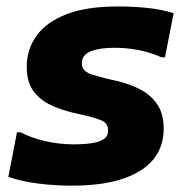

<svg xmlns="http://www.w3.org/2000/svg" viewBox="-20 -578 588 606"><path d="M33.6 -160.6H44.4Q77.4 -143.2 122 -132.8Q166.5 -122.4 212.4 -122.4Q244.4 -122.4 269.1 -126Q293.8 -129.6 307.5 -138.9Q321.2 -148.2 321.2 -166Q321.2 -188.7 301.2 -197.4Q281.3 -206.1 246.4 -214L211.6 -222Q168.8 -231.9 135.6 -248.7Q102.5 -265.5 83.4 -293.7Q64.4 -322 64.4 -367.6Q64.4 -421.2 94.7 -464.4Q125 -507.5 188.5 -532.6Q252 -557.6 352 -557.6Q400 -557.6 444.8 -553Q489.6 -548.4 528 -536.4L500.8 -397H490Q452 -413.9 414.9 -420.5Q377.8 -427.2 341.2 -427.2Q293.2 -427.2 265.8 -415.8Q238.4 -404.5 238.4 -378.4Q238.4 -363.6 247.7 -355Q257 -346.4 274.4 -341.4Q291.7 -336.3 314.4 -330.4L349.2 -322.4Q388.9 -313.1 422.3 -296Q455.6 -278.8 476.1 -248.9Q496.6 -219 496.6 -172.8Q496.6 -84.6 421.2 -38.3Q345.8 8 208.4 8Q154.1 8 101.4 1.5Q48.7 -5 6.4 -20Z"/></svg>

Font: Kufam
Style: Italic
Weight: 400
Italic angle: -11°
Designer: Artur Schmal
Foundry: Original Type
Version: Version 1.301; ttfautohint (v1.8.3)